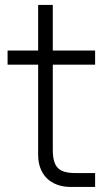

<svg xmlns="http://www.w3.org/2000/svg" viewBox="-20 -740 430 760"><path d="M10 -540H131V-720.5H189V-540H356.5V-484H189V-146Q189 -121 193.8 -103.5Q198.5 -86 209 -75.2Q219.5 -64.5 236.5 -59.8Q253.5 -55 278 -55H356.5V0H260.5Q230.5 0 206.5 -8.8Q182.5 -17.5 165.8 -34Q149 -50.5 140 -74Q131 -97.5 131 -127V-484H10Z"/></svg>

Font: Vela Sans Light
Style: Regular
Weight: 300
Designer: Principal design: Mikhail Sharanda - project Manrope.
Design modification: Ravid Balaliev
Foundry: Mikhail Sharanda
Version: Version 1.001